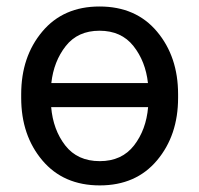

<svg xmlns="http://www.w3.org/2000/svg" viewBox="-20 -558 608 588"><path d="M44.9 -269.5Q44.9 -384.3 109.4 -461.2Q173.8 -538.1 284.7 -538.1Q396.5 -538.1 460.9 -461.2Q525.4 -384.3 525.4 -269.5V-258.3Q525.4 -143.6 460.9 -66.9Q396.5 9.8 285.6 9.8Q174.3 9.8 109.6 -66.9Q44.9 -143.6 44.9 -258.3ZM284.7 -463.9Q218.3 -463.9 181.4 -417Q144.5 -370.1 137.2 -303.7H433.1Q425.8 -370.1 388.7 -417Q351.6 -463.9 284.7 -463.9ZM285.6 -64.5Q353 -64.5 390.4 -112.5Q427.7 -160.6 433.6 -230H136.7Q142.6 -160.6 179.9 -112.5Q217.3 -64.5 285.6 -64.5Z"/></svg>

Font: LXGW WenKai Screen R
Style: Regular
Weight: 400
Designer: Fontworks Inc.
Version: Version 1.235;May 31, 2022